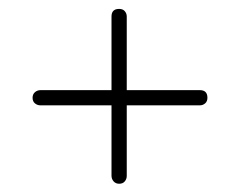

<svg xmlns="http://www.w3.org/2000/svg" viewBox="-20 -566 553 442"><path d="M55 -341Q55 -349 60.5 -353.8Q66 -358.5 73.5 -358.5H440Q457.5 -358.5 457.5 -341Q457.5 -332.5 452.2 -328Q447 -323.5 440 -323.5H73Q66 -323.5 60.5 -328Q55 -332.5 55 -341ZM254.3 -143Q246.3 -143 241.5 -148.5Q236.7 -154 236.7 -161.5V-528Q236.7 -545.5 254.3 -545.5Q262.8 -545.5 267.3 -540.2Q271.8 -535 271.8 -528V-161Q271.8 -154 267.3 -148.5Q262.8 -143 254.3 -143Z"/></svg>

Font: Fraunces 72pt SemiBold
Style: Regular
Weight: 600
Version: Version 1.000;[b76b70a41]